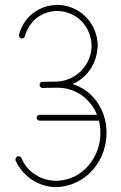

<svg xmlns="http://www.w3.org/2000/svg" viewBox="-20 -768 496 786"><path d="M110 -710C84 -688 66 -658 58 -626C56 -619 60 -613 67 -611C74 -609 80 -613 82 -620C89 -647 105 -672 126 -691C148 -709 175 -720 203 -723C207 -723 210 -723 214 -723C250 -723 287 -708 312 -683C339 -656 355 -618 355 -580C355 -578 355 -576 355 -574C353 -538 337 -502 311 -477C285 -451 250 -436 214 -434L154 -433C147 -433 142 -428 142 -421C142 -414 147 -408 154 -408L214 -409H217C260 -409 303 -392 334 -362C353 -344 368 -322 377 -298H143C136 -298 130 -293 130 -286C130 -279 136 -274 143 -274H385C389 -258 391 -241 391 -225C391 -207 389 -190 385 -173C375 -133 352 -96 322 -70C291 -43 250 -28 210 -28C180 -28 150 -36 125 -53C99 -69 79 -93 68 -121C65 -127 57 -130 51 -128C45 -125 42 -117 44 -111C58 -79 82 -51 111 -32C140 -13 175 -2 210 -2C257 -3 303 -21 338 -51C373 -81 398 -122 409 -167C414 -186 416 -205 416 -225C416 -244 414 -263 409 -281C400 -318 380 -353 352 -380C331 -400 305 -415 278 -424C297 -433 314 -444 329 -459C359 -489 377 -530 379 -572C380 -576 380 -578 380 -580C380 -625 362 -669 330 -700C299 -731 257 -748 214 -748C210 -748 205 -748 201 -747C168 -745 135 -731 110 -710Z"/></svg>

Font: LS
Style: LightAlt
Weight: 250
Designer: BSozoo
Foundry: BSozoo
Version: Version 001.000